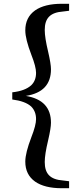

<svg xmlns="http://www.w3.org/2000/svg" viewBox="-20 -819 420 1017"><path d="M346 178V141L314 137C246 132 217 102 217 39C217 12 223 -26 235 -76C245 -119 250 -150 250 -169C250 -249 206 -296 117 -311C206 -325 250 -372 250 -452C250 -471 245 -502 235 -545C223 -595 217 -633 217 -660C217 -723 246 -753 314 -758L346 -762V-799H307C246 -799 199 -787 166 -764C131 -739 114 -704 114 -658C114 -627 125 -584 146 -529C163 -486 171 -454 171 -433C171 -405 162 -383 145 -367C124 -348 91 -335 45 -330V-292C91 -286 124 -274 145 -255C162 -238 171 -216 171 -188C171 -167 163 -135 146 -92C125 -37 114 6 114 37C114 83 131 118 166 143C199 166 246 178 307 178Z"/></svg>

Font: AllPunType Bold
Style: Regular
Weight: 700
Version: 1.0